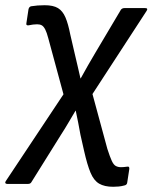

<svg xmlns="http://www.w3.org/2000/svg" viewBox="-64 -519 583 735"><path d="M369 196Q336 196 315.5 184Q295 172 282.5 142Q270 112 258 59L244 -3Q240 -25 235.5 -48.5Q231 -72 226 -95H225Q211 -72 198 -49.5Q185 -27 170 -4L57 177Q53 185 44 185H-37Q-42 185 -43.5 181.5Q-45 178 -41 173L179 -158L121 -372Q115 -395 109 -406.5Q103 -418 96 -422Q89 -426 78 -426Q70 -426 62.5 -425Q55 -424 45 -422Q35 -421 37 -430L45 -483Q47 -493 55 -495Q67 -497 80 -498Q93 -499 107 -499Q140 -499 158 -488Q176 -477 186.5 -452.5Q197 -428 205 -387L221 -318Q227 -293 232.5 -269Q238 -245 244 -219H245Q259 -245 273 -269Q287 -293 301 -317L399 -482Q404 -488 412 -488H492Q504 -488 497 -477L290 -159L347 51Q357 82 364 97Q371 112 379.5 116.5Q388 121 399 121Q404 121 410 120.5Q416 120 423 119Q432 117 431 128L423 180Q422 189 412 191Q401 194 390.5 195Q380 196 369 196Z"/></svg>

Font: Sofia Sans Semi Condensed Medium
Style: Italic
Weight: 500
Italic angle: -9°
Version: Version 4.100